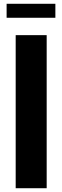

<svg xmlns="http://www.w3.org/2000/svg" viewBox="-20 -996 330 1016"><path d="M63 0V-810H227V0ZM15 -902V-976H273V-902Z"/></svg>

Font: Oswald SemiBold
Style: Regular
Weight: 600
Designer: Vernon Adams
Foundry: Vernon Adams
Version: Version 4.103;gftools[0.9.33.dev8+g029e19f]